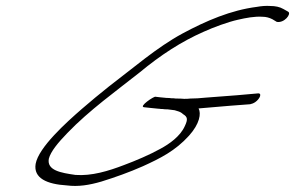

<svg xmlns="http://www.w3.org/2000/svg" viewBox="-20 -627 985 641"><path d="M99 -80C91 -32 137 -12 203 -8C241 -3 278 -9 319 -21C364 -35 412 -52 457 -72C514 -98 565 -123 611 -174C647 -214 652 -248 643 -265C669 -267 705 -270 749 -274L815 -279C820 -280 826 -282 832 -286C848 -297 857 -318 839 -315L771 -309C728 -306 692 -303 666 -301C648 -299 630 -298 615 -298C608 -297 602 -297 595 -297C586 -298 576 -298 567 -298C562 -299 557 -299 552 -299C547 -300 542 -300 537 -300C521 -301 510 -303 499 -304C494 -306 442 -271 461 -269C474 -267 493 -266 509 -264H511C516 -263 519 -263 523 -263C528 -262 533 -262 539 -262C548 -261 554 -260 563 -259L576 -255C582 -253 587 -250 591 -246C606 -237 608 -229 597 -206C582 -172 545 -146 515 -130C481 -111 432 -90 394 -76C342 -56 286 -39 232 -43C183 -50 136 -58 143 -97C149 -121 174 -151 205 -183C278 -259 369 -324 446 -385C516 -443 585 -488 660 -521C693 -536 742 -554 774 -561C800 -567 830 -573 857 -571C868 -571 879 -568 889 -563L904 -554C929 -549 954 -581 942 -588L926 -597C914 -604 899 -607 883 -607C868 -608 854 -607 837 -604C751 -593 669 -558 589 -515C504 -469 425 -400 342 -337C313 -314 283 -289 254 -264C201 -218 109 -135 99 -80Z"/></svg>

Font: Stray Cat
Style: UltObl
Weight: 400
Version: Version 1.0